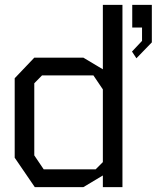

<svg xmlns="http://www.w3.org/2000/svg" viewBox="-20 -764 640 784"><path d="M400 -744V-481L320.5 -528.5H120L40 -444.5V-120L122 0H320.5L400 -47.5V0H480V-744ZM120 -129.5V-424L151.5 -456H361.5L400 -399V-102L370.5 -72.5H158.5ZM520 -744V-651.5H560V-597L519 -553.5L537 -526L600 -591V-744Z"/></svg>

Font: Kode
Style: Regular
Weight: 400
Monospace: yes
Designer: Isa Ozler
Foundry: Kadena LLC
Version: Version 1.000;gftools[0.9.28]